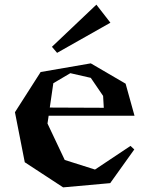

<svg xmlns="http://www.w3.org/2000/svg" viewBox="-20 -788 634 821"><path d="M224.1 -562 452.1 -690.9 392.1 -768.1 202.1 -587.9ZM43.9 -308.1 153.8 -480 368.2 -517.1 517.1 -430.2 555.2 -293H188L183.1 -259.8L256.8 -104L386.2 -63L538.1 -164.1L554.2 -148.9L451.2 -4.9L250 13.2L85.9 -94.2ZM192.9 -328.1 423.8 -327.1 420.9 -377.9 368.2 -455.1 280.8 -475.1 208 -432.1Z"/></svg>

Font: Ortica Angular Bold
Style: Regular
Weight: 700
Designer: Benedetta Bovani
Foundry: Collletttivo
Version: Version 2.000;Glyphs 3.1.2 (3151)